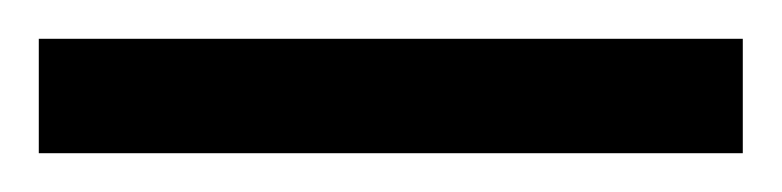

<svg xmlns="http://www.w3.org/2000/svg" viewBox="-24 63 403 99"><path d="M-4 142V83H359V142Z"/></svg>

Font: Noto Serif ExtraCondensed Light
Style: Regular
Weight: 300
Width: 2
Designer: Monotype Design Team
Foundry: Monotype Imaging Inc.
Version: Version 2.014; ttfautohint (v1.8.4.7-5d5b)